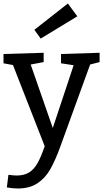

<svg xmlns="http://www.w3.org/2000/svg" viewBox="-26 -835 588 1095"><path d="M542 -534V-481L488 -467L318 1Q289 81 260 131.5Q231 182 186.5 211Q142 240 76 240Q48 240 13 234L22 162Q56 166 68 166Q112 166 140 148.5Q168 131 188 95.5Q208 60 229 -1L48 -464L-6 -474V-527L223 -534V-481L149 -467L275 -105L394 -463L322 -474V-527ZM415 -742 206 -615 170 -665 361 -815Z"/></svg>

Font: Bitter Pro Medium
Style: Regular
Weight: 500
Designer: Sol Matas, and Bitter project Authors
Foundry: Sol Matas
Version: Version 1.010